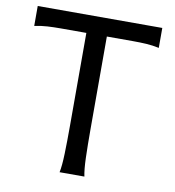

<svg xmlns="http://www.w3.org/2000/svg" viewBox="-80 -784 779 856"><g transform="rotate(10 309.0 -356.5)"><path d="M585.9 -712.9V-622.6Q556.6 -628.9 528.1 -630.6Q499.5 -632.3 466.3 -632.3H349.1V-212.4Q349.1 -140.1 350.8 -84.7Q352.5 -29.3 358.9 0H246.6Q252.9 -29.3 254.6 -84.7Q256.3 -140.1 256.3 -212.4V-632.3H141.6Q108.9 -632.3 80.1 -630.6Q51.3 -628.9 22 -622.6V-712.9Z"/></g></svg>

Font: Andika Cyr
Style: Regular
Weight: 400
Designer: Victor Gaultney, Annie Olsen, Julie Remington, Don Collingsworth, Eric Hays, Becca Hirsbrunner
Foundry: SIL International
Version: Version 5.000